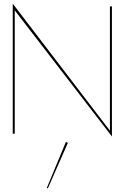

<svg xmlns="http://www.w3.org/2000/svg" viewBox="-20 -735 705 1055"><path d="M342 45 237 298 243 300 353 50ZM584 -700V-17L50 -715V0H61V-678L595 15V-700Z"/></svg>

Font: Jost Thin
Style: Regular
Weight: 250
Version: Version 3.710